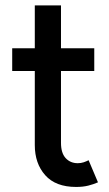

<svg xmlns="http://www.w3.org/2000/svg" viewBox="-20 -703 415 730"><path d="M269.5 7.8Q191.4 7.8 151.9 -36.9Q112.3 -81.5 112.3 -151.4V-682.6H211.9V-159.7Q211.9 -121.1 229.7 -101.8Q247.6 -82.5 275.4 -82.5Q287.6 -82.5 297.9 -85.9Q308.1 -89.4 316.9 -93.8L352.5 -9.8Q335.9 -2.4 315.7 2.7Q295.4 7.8 269.5 7.8ZM26.4 -433.1V-519.5H338.4V-433.1Z"/></svg>

Font: Reddit Sans Medium
Style: Regular
Weight: 500
Designer: Stephen Hutchings
Foundry: Reddit
Version: Version 1.014